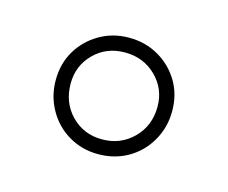

<svg xmlns="http://www.w3.org/2000/svg" viewBox="-44 -774 358 301"><g transform="rotate(15 134.5 -623.5)"><path d="M134 -718Q161 -718 182.5 -705.5Q204 -693 216.5 -672Q229 -651 229 -624Q229 -598 216.5 -576Q204 -554 182.5 -541.5Q161 -529 134 -529Q108 -529 86.5 -541.5Q65 -554 52.5 -576Q40 -598 40 -624Q40 -651 52.5 -672Q65 -693 86.5 -705.5Q108 -718 134 -718ZM134 -694Q104 -694 84 -674Q64 -654 64 -625Q64 -594 84 -573.5Q104 -553 134 -553Q164 -553 184.5 -573.5Q205 -594 205 -625Q205 -654 184.5 -674Q164 -694 134 -694Z"/></g></svg>

Font: Kalnia Glaze Thin Medium
Style: Regular
Weight: 500
Version: Version 1.110